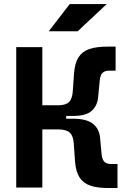

<svg xmlns="http://www.w3.org/2000/svg" viewBox="-20 -926 626 948"><path d="M261.2 -353.5 266.6 -406.2Q304.2 -406.2 320.6 -422.1Q336.9 -438 339.4 -475.6L345.7 -565.4Q349.6 -615.7 368.2 -644Q386.7 -672.4 421.6 -684.1Q456.5 -695.8 509.3 -695.8H550.8V-577.1H519Q496.6 -577.1 485.6 -565.7Q474.6 -554.2 472.2 -526.4L464.8 -448.2Q461.4 -404.8 433.1 -379.2Q404.8 -353.5 341.3 -353.5ZM60.1 0V-693.4H189V0ZM144 -287.1V-406.2H306.6V-287.1ZM514.2 2.4Q461.4 2.4 426.5 -9.3Q391.6 -21 373 -49.6Q354.5 -78.1 350.6 -127.9L344.2 -217.8Q341.8 -254.9 324.5 -271Q307.1 -287.1 266.6 -287.1L261.2 -339.8H341.3Q407.7 -339.8 439.2 -314.5Q470.7 -289.1 474.1 -245.1L481.4 -167Q483.9 -139.2 494.9 -127.7Q505.9 -116.2 528.3 -116.2H560.1V2.4ZM220.7 -771.5 324.2 -905.8H506.8L363.3 -771.5Z"/></svg>

Font: Cascadia Mono PL
Style: Regular
Weight: 400
Monospace: yes
Designer: Aaron Bell
Foundry: Saja Typeworks
Version: Version 2102.003